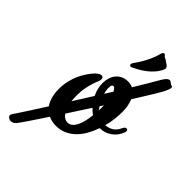

<svg xmlns="http://www.w3.org/2000/svg" viewBox="-275 -573 766 766"><g transform="rotate(45 108.0 -190.5)"><path d="M291 -403.8Q289.1 -398.9 282.7 -387.7Q276.4 -376.5 266.6 -360.4Q256.8 -344.2 244.1 -324Q231.4 -303.7 216.8 -280.3Q223.1 -265.6 225.6 -249.5Q228 -233.4 228 -219.2Q228 -198.7 225.3 -177.2Q222.7 -155.8 216.8 -133.8Q234.9 -135.3 249 -143.8Q263.2 -152.3 272.9 -172.9Q278.8 -185.1 285.2 -185.1Q288.6 -185.1 291.3 -183.1Q293.9 -181.2 293.9 -176.8Q293.9 -173.3 292.5 -169.9Q282.7 -142.1 260 -126Q237.3 -109.9 209.5 -109.9Q201.2 -85.9 189.2 -64.7Q177.2 -43.5 161.1 -27.3Q145 -11.2 124.5 -2Q104 7.3 79.1 7.3Q69.8 7.3 58.8 5.4Q47.9 3.4 36.6 -1.5Q22.9 19.5 10.7 37.8Q-1.5 56.2 -11.2 70.6Q-21 85 -28.1 95Q-35.2 105 -38.6 109.4Q-45.4 117.7 -52.5 119.6Q-59.6 121.6 -63.5 121.6Q-67.9 121.6 -74.2 117.2Q-80.6 112.8 -80.6 106.9Q-80.6 102.1 -75.7 95.2Q-70.8 88.4 -67.9 84Q-55.2 64.9 -36.6 36.1Q-18.1 7.3 4.4 -27.8Q-4.9 -40.5 -10.7 -60.3Q-16.6 -80.1 -16.6 -108.4Q-16.6 -139.2 -5.1 -173.3Q6.3 -207.5 33.2 -241.2Q43.5 -253.9 52 -259.3Q60.5 -264.6 65.9 -264.6Q76.7 -264.6 76.7 -251.5Q76.7 -245.6 72.8 -236.8Q68.8 -228 64.5 -214.4Q60.1 -200.7 56.2 -181.9Q52.2 -163.1 52.2 -137.7Q52.2 -120.6 53.7 -106Q66.4 -126.5 79.1 -146.2Q91.8 -166 104.5 -186.5L102.5 -190.9Q96.2 -204.1 93.3 -218Q90.3 -231.9 90.3 -244.6Q90.3 -260.7 94.7 -274.9Q99.1 -289.1 107.7 -299.3Q116.2 -309.6 128.9 -315.7Q141.6 -321.8 158.2 -321.8Q173.3 -321.8 185.1 -315.9Q204.1 -347.7 219.7 -373.5Q235.4 -399.4 245.1 -417Q250.5 -426.3 254.9 -431.6Q259.3 -437 262.7 -439.5Q266.1 -441.9 268.8 -442.6Q271.5 -443.4 273.4 -443.4Q274.9 -443.4 277.3 -441.7Q279.8 -439.9 282.7 -437.7Q285.6 -435.5 288.6 -433.8Q291.5 -432.1 293.5 -432.1Q297.9 -432.1 297.9 -426.3Q297.9 -419.4 294.9 -413.1Q292 -406.7 291 -403.8ZM71.3 -53.7Q84.5 -34.7 103 -34.7Q114.7 -34.7 123.5 -42.5Q132.3 -50.3 138.4 -63Q144.5 -75.7 148.4 -92.5Q152.3 -109.4 154.3 -127.4Q142.6 -135.3 131.8 -147ZM125 -219.2Q130.4 -227.5 135.5 -235.6Q140.6 -243.7 145.5 -252Q141.6 -258.8 137 -263.9Q132.3 -269 127.4 -267.1Q122.1 -264.6 121.3 -258.1Q120.6 -251.5 120.6 -245.1Q120.6 -238.8 121.8 -232.4Q123 -226.1 125 -219.2ZM157.2 -186Q154.8 -182.1 152.3 -178.7Q149.9 -175.3 147.5 -171.4Q149.9 -167.5 152.1 -164.1Q154.3 -160.6 156.7 -157.7Q157.2 -163.1 157.2 -168Q157.2 -172.9 157.2 -178.2ZM223.1 -474.1Q227.5 -470.2 227.5 -464.8Q227.5 -461.9 226.3 -458.7Q225.1 -455.6 224.1 -453.1Q219.7 -444.3 212.4 -434.3Q205.1 -424.3 193.8 -413.8Q182.6 -403.3 166.7 -392.8Q150.9 -382.3 128.9 -372.1Q126 -370.6 123.5 -370.6Q116.7 -370.6 116.7 -378.4Q116.7 -382.3 119.1 -386.2Q121.1 -389.6 127.7 -398.7Q134.3 -407.7 142.3 -421.6Q150.4 -435.5 158.7 -453.6Q167 -471.7 172.4 -493.2Q173.3 -498 176.5 -500.5Q179.7 -502.9 182.1 -502.9Q185.5 -502.9 188 -499Q192.4 -492.7 197 -491.5Q201.7 -490.2 203.6 -488.3Q208 -484.4 211.9 -482.4Q215.8 -480.5 223.1 -474.1Z"/></g></svg>

Font: Engagement
Style: Regular
Weight: 400
Designer: Astigmatic (AOETI)
Foundry: Astigmatic (AOETI)
Version: Version 1.000